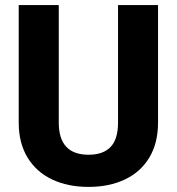

<svg xmlns="http://www.w3.org/2000/svg" viewBox="-20 -731 701 761"><path d="M606.4 -245.1Q606.4 -164.1 572 -106.7Q537.6 -49.3 475.3 -19.8Q413.1 9.8 331.1 9.8Q248.5 9.8 186.3 -19.8Q124 -49.3 89.1 -106.7Q54.2 -164.1 54.2 -245.1V-710.9H212.9V-245.1Q212.9 -117.7 331.1 -117.7Q388.7 -117.7 418.2 -148.4Q447.8 -179.2 447.8 -245.1V-710.9H606.4Z"/></svg>

Font: Heebo ExtraBold
Style: Regular
Weight: 800
Designer: Oded Ezer
Foundry: Meir Sadan
Version: Version 2.001; ttfautohint (v1.5.14-ce02) -l 8 -r 50 -G 200 